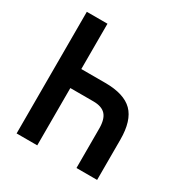

<svg xmlns="http://www.w3.org/2000/svg" viewBox="-161 -820 909 948"><g transform="rotate(30 293.0 -346.5)"><path d="M404.8 0V-224.6Q404.8 -278.3 382.8 -302.5Q360.8 -326.7 312.5 -326.7H181.2V0H63.5V-693.4H181.2V-435.1H317.4Q425.3 -435.1 473.9 -386.5Q522.5 -337.9 522.5 -229.5V0Z"/></g></svg>

Font: Cascadia Mono NF SemiBold
Style: Regular
Weight: 600
Monospace: yes
Designer: Aaron Bell
Foundry: Saja Typeworks
Version: Version 2404.023; ttfautohint (v1.8.4)